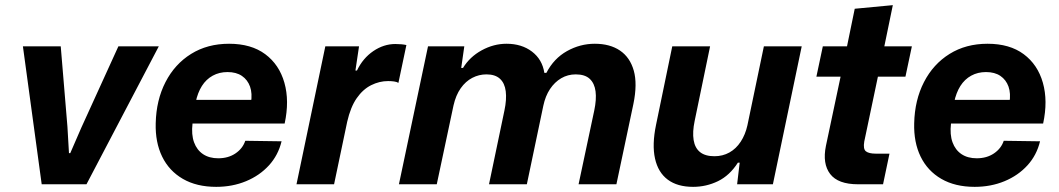

<svg xmlns="http://www.w3.org/2000/svg" viewBox="-20 -716 4113 746"><path d="M142 0 69 -536H216L242 -224L248 -121H253L296 -220L440 -536H597L316 0Z M820 10Q744 10 690.5 -21Q637 -52 610 -107.5Q583 -163 585 -237Q587 -327 623 -397Q659 -467 722.5 -506.5Q786 -546 870 -546Q956 -546 1010.5 -505.5Q1065 -465 1085 -394.5Q1105 -324 1086 -236H728Q723 -193 734 -163Q745 -133 769 -117Q793 -101 828 -101Q867 -101 895 -120Q923 -139 933 -169L1074 -167Q1061 -113 1025 -73.5Q989 -34 936 -12Q883 10 820 10ZM740 -318 732 -328H964L955 -316Q961 -353 951.5 -379.5Q942 -406 920 -421Q898 -436 864 -436Q832 -436 806.5 -422Q781 -408 764.5 -382Q748 -356 740 -318Z M1132 0 1244 -536H1375L1361 -442H1367Q1390 -490 1430.5 -517.5Q1471 -545 1516 -545Q1529 -545 1539.5 -544Q1550 -543 1559 -541L1528 -394Q1522 -398 1511 -399.5Q1500 -401 1488 -401Q1454 -401 1422 -385Q1390 -369 1366 -334.5Q1342 -300 1329 -243L1278 0Z M1530 0 1643 -536H1784L1772 -452H1779Q1805 -495 1851.5 -520.5Q1898 -546 1948 -546Q2007 -546 2047 -515.5Q2087 -485 2095 -433H2103Q2132 -489 2183 -517.5Q2234 -546 2291 -546Q2350 -546 2389 -519.5Q2428 -493 2442.5 -441.5Q2457 -390 2441 -312L2375 0H2228L2289 -287Q2298 -330 2294 -361Q2290 -392 2271.5 -409.5Q2253 -427 2217 -427Q2186 -427 2160.5 -412Q2135 -397 2117 -370Q2099 -343 2091 -305L2027 0H1880L1940 -287Q1949 -330 1945 -361.5Q1941 -393 1922.5 -410Q1904 -427 1870 -427Q1841 -427 1815 -413.5Q1789 -400 1770 -373Q1751 -346 1742 -306L1677 0Z M2673 10Q2612 10 2574.5 -18Q2537 -46 2525 -100Q2513 -154 2529 -231L2592 -536H2739L2679 -246Q2670 -203 2675 -172Q2680 -141 2700 -125Q2720 -109 2756 -109Q2788 -109 2814 -123.5Q2840 -138 2858 -165.5Q2876 -193 2884 -229L2948 -536H3095L2983 0H2844L2854 -84H2847Q2815 -34 2769.5 -12Q2724 10 2673 10Z M3314 0Q3236 0 3205.5 -40Q3175 -80 3189 -149L3246 -418H3152L3177 -536H3271L3301 -682L3449 -696L3416 -536H3523L3498 -418H3391L3338 -166Q3333 -137 3344.5 -128Q3356 -119 3383 -119H3436L3411 0Z M3767 10Q3691 10 3637.5 -21Q3584 -52 3557 -107.5Q3530 -163 3532 -237Q3534 -327 3570 -397Q3606 -467 3669.5 -506.5Q3733 -546 3817 -546Q3903 -546 3957.5 -505.5Q4012 -465 4032 -394.5Q4052 -324 4033 -236H3675Q3670 -193 3681 -163Q3692 -133 3716 -117Q3740 -101 3775 -101Q3814 -101 3842 -120Q3870 -139 3880 -169L4021 -167Q4008 -113 3972 -73.5Q3936 -34 3883 -12Q3830 10 3767 10ZM3687 -318 3679 -328H3911L3902 -316Q3908 -353 3898.5 -379.5Q3889 -406 3867 -421Q3845 -436 3811 -436Q3779 -436 3753.5 -422Q3728 -408 3711.5 -382Q3695 -356 3687 -318Z"/></svg>

Font: Mona Sans ExtraLight
Style: Bold Italic
Weight: 700
Italic angle: -11.6951°
Version: Version 2.000